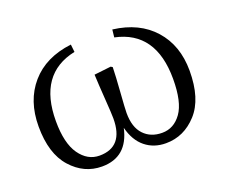

<svg xmlns="http://www.w3.org/2000/svg" viewBox="-94 -671 976 829"><g transform="rotate(-20 393.5 -256.5)"><path d="M485.4 -492.2 489.3 -527.3Q608.4 -512.7 675.3 -437.5Q742.2 -362.3 742.2 -246.1Q742.2 -117.2 682.6 -51.8Q623 13.7 540 13.7Q484.4 13.7 445.3 -18.1Q406.2 -49.8 390.6 -111.3Q363.3 13.7 246.1 13.7Q164.1 13.7 105.5 -51.8Q46.9 -117.2 46.9 -242.2Q46.9 -360.4 112.8 -436.5Q178.7 -512.7 298.8 -527.3L302.7 -492.2Q125 -455.1 125 -238.3Q125 -136.7 161.1 -85.4Q197.3 -34.2 252 -34.2Q362.3 -34.2 362.3 -165Q362.3 -186.5 357.4 -255.4Q352.5 -324.2 350.6 -370.1L427.7 -378.9L435.5 -374Q434.6 -333 429.2 -259.8Q423.8 -186.5 423.8 -167Q423.8 -101.6 455.6 -67.9Q487.3 -34.2 540 -34.2Q593.8 -34.2 628.4 -82.5Q663.1 -130.9 663.1 -237.3Q663.1 -455.1 485.4 -492.2Z"/></g></svg>

Font: Bpmf Zihi Serif Regular
Style: Regular
Weight: 400
Foundry: But Ko
Version: Version 1.320